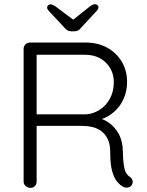

<svg xmlns="http://www.w3.org/2000/svg" viewBox="-20 -905 710 925"><path d="M127.5 0Q113 0 103.4 -8.9Q93.8 -17.8 93.8 -30.2V-669.8Q93.8 -682.2 102.6 -691.1Q111.5 -700 124 -700H394Q451.2 -700 496 -675.5Q540.8 -651 566.5 -608.1Q592.2 -565.2 592.2 -510.5Q592.2 -466.5 576 -429.8Q559.8 -393 531 -367.4Q502.2 -341.8 465.5 -329.5L431.2 -341.2Q468.2 -337.5 499.9 -317Q531.5 -296.5 551.4 -261Q571.2 -225.5 571.8 -176Q572.8 -133 576.5 -109.1Q580.2 -85.2 587 -73Q593.8 -60.8 604.5 -53.8Q614.5 -47.5 618.1 -36.9Q621.8 -26.2 616 -15.5Q611.8 -7.8 604.1 -4.2Q596.5 -0.8 588.5 -0.9Q580.5 -1 573.2 -4.8Q558.5 -13.2 544.1 -30.1Q529.8 -47 520.4 -80Q511 -113 511 -171.8Q511 -211.2 498.6 -235.9Q486.2 -260.5 466.6 -274.4Q447 -288.2 423.6 -293.4Q400.2 -298.5 378.8 -298.5H146L156.5 -313.2V-30.2Q156.5 -17.8 148.5 -8.9Q140.5 0 127.5 0ZM156.5 -340 145.5 -354.2H396.5Q431 -357.2 460.8 -376.4Q490.5 -395.5 509.4 -429.6Q528.2 -463.8 528.2 -509Q528.2 -565.8 489.8 -603.5Q451.2 -641.2 389 -641.2H149.8L156.5 -654.5ZM340 -804.8 322.2 -801.8 410.8 -872.2Q418.8 -878.8 425.5 -881.8Q432.2 -884.8 437.8 -884.8Q445 -884.8 449.8 -880.1Q454.5 -875.5 454.5 -869.5Q454.5 -865.5 452.6 -861.8Q450.8 -858 446.2 -853L369.8 -770.5Q363.5 -761.8 355.5 -758Q347.5 -754.2 336.5 -754.2H325Q314 -754.2 306.4 -758Q298.8 -761.8 291.8 -770.5L215.2 -852.2Q210.8 -857.2 208.9 -861Q207 -864.8 207 -868.8Q207 -874.8 211.9 -879.4Q216.8 -884 223.8 -884Q234 -884 250.8 -871.5Z"/></svg>

Font: Quicksand Variable Light
Style: Regular
Weight: 300
Designer: Andrew Paglinawan
Foundry: Andrew Paglinawan
Version: Version 3.004